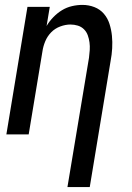

<svg xmlns="http://www.w3.org/2000/svg" viewBox="-20 -548 540 783"><path d="M255 215 343 -313Q345 -328 346 -344Q347 -360 345 -375Q343 -390 338 -404Q333 -418 322.5 -428.5Q312 -439 297.5 -443.5Q283 -448 267 -448Q247 -448 225.5 -440Q204 -432 188.5 -416Q173 -400 164.5 -379.5Q156 -359 153 -338L97 0H6L92 -520H183L170 -442Q181 -461 197.5 -478Q214 -495 233 -506.5Q252 -518 273.5 -523Q295 -528 316 -528Q342 -528 365 -519Q388 -510 403.5 -492Q419 -474 426.5 -450.5Q434 -427 436.5 -402Q439 -377 437.5 -351Q436 -325 431 -299L346 215Z"/></svg>

Font: Iosevka SS18 Medium
Style: Italic
Weight: 500
Italic angle: -9°
Monospace: yes
Designer: Belleve Invis
Foundry: Belleve Invis
Version: Version 25.1.1; ttfautohint (v1.8.4)